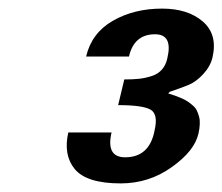

<svg xmlns="http://www.w3.org/2000/svg" viewBox="-20 -762 512 442"><path d="M371.1 -550.8 367.2 -546.9Q377 -543.9 383.8 -541.5Q390.6 -539.1 398.9 -535.4Q407.2 -531.7 412.8 -527.8Q418.5 -523.9 424.3 -518.8Q430.2 -513.7 433.1 -507.6Q436 -501.5 438.2 -493.7Q440.4 -485.8 439.9 -476.1Q439.5 -466.3 437 -455.1Q428.2 -414.6 375 -377Q322.8 -339.8 257.8 -339.8Q179.2 -339.8 151.9 -373Q125.5 -405.3 137.2 -457H236.8Q223.6 -399.9 268.1 -399.9Q324.2 -399.9 335.9 -461.9Q344.7 -499.5 326.2 -509.8Q307.6 -520 252 -520L266.1 -579.1Q286.1 -579.1 299.8 -580.6Q313.5 -582 328.4 -586.7Q343.3 -591.3 352.5 -601.6Q361.8 -611.8 365.2 -627.9Q378.4 -683.1 336.9 -683.1Q288.6 -683.1 276.9 -631.8H178.2Q190.9 -686 239.7 -714.1Q288.6 -742.2 353 -742.2Q412.6 -742.2 447 -712.4Q481.4 -682.6 469.2 -629.9Q464.4 -609.4 448.2 -591.8Q432.1 -574.2 415 -566.9Q396 -559.1 371.1 -550.8Z"/></svg>

Font: Perun
Style: Bold Italic
Weight: 700
Italic angle: -12°
Foundry: Copyright (c) Stefan Peev, Context Ltd, 2016
Version: Version 001.000